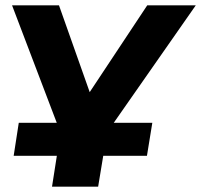

<svg xmlns="http://www.w3.org/2000/svg" viewBox="-20 -516 750 716"><path d="M174 180 192 65H31L50 -58H218L205 -23L25 -496H200L326 -140H293L529 -496H710L379 -22L378 -58H548L528 65H365L346 180Z"/></svg>

Font: Nunito Sans 10pt Expanded ExtraBold
Style: Italic
Weight: 800
Width: 7
Italic angle: -9°
Designer: Vernon Adams
Foundry: Vernon Adams
Version: Version 3.101;gftools[0.9.27]